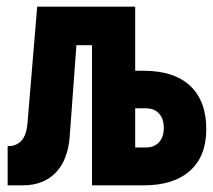

<svg xmlns="http://www.w3.org/2000/svg" viewBox="-20 -558 641 578"><path d="M3 0V-118H5Q29 -118 44.5 -134.5Q60 -151 63 -190L92 -538H387V-345H412Q504 -345 552.5 -299.5Q601 -254 601 -169Q601 -88 552 -44Q503 0 412 0H257V-422H210L190 -149Q185 -77 148 -38.5Q111 0 48 0ZM387 -114H419Q444 -114 458.5 -129.5Q473 -145 473 -173Q473 -201 458.5 -216.5Q444 -232 419 -232H387Z"/></svg>

Font: Geist Mono ExtraBold
Style: Regular
Weight: 800
Monospace: yes
Designer: Basement.studio, Andrés Briganti, Mateo Zaragoza
Foundry: Basement.studio, Vercel, Andrés Briganti, Guido Ferreyra, Mateo Zaragoza
Version: Version 1.500; ttfautohint (v1.8.4.7-5d5b)